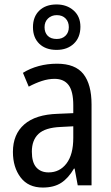

<svg xmlns="http://www.w3.org/2000/svg" viewBox="-20 -898 500 862"><path d="M236 -612Q318 -612 354.5 -565.5Q391 -519 391 -429V-66H329L315 -141H312Q287 -98 254.5 -77Q222 -56 172 -56Q107 -56 72.5 -101.5Q38 -147 38 -216Q38 -295 89 -339.5Q140 -384 239 -387L309 -390V-425Q309 -488 288 -516Q267 -544 225 -544Q197 -544 168 -534.5Q139 -525 109 -509L83 -571Q115 -591 154 -601.5Q193 -612 236 -612ZM252 -328Q183 -325 153 -297Q123 -269 123 -217Q123 -169 143 -146.5Q163 -124 198 -124Q248 -124 278.5 -164Q309 -204 309 -279V-331ZM234 -674Q185 -674 156.5 -701.5Q128 -729 128 -776Q128 -823 156.5 -850.5Q185 -878 234 -878Q280 -878 310.5 -851Q341 -824 341 -778Q341 -730 311.5 -702Q282 -674 234 -674ZM235 -723Q259 -723 274 -737.5Q289 -752 289 -776Q289 -800 274.5 -815Q260 -830 235 -830Q211 -830 195.5 -815Q180 -800 180 -776Q180 -752 194 -737.5Q208 -723 235 -723Z"/></svg>

Font: Noto Sans Malayalam UI Condensed
Style: Regular
Weight: 400
Width: 3
Designer: Jelle Bosma - Monotype Design Team
Foundry: Monotype Imaging Inc.
Version: Version 2.104; ttfautohint (v1.8.4.7-5d5b)